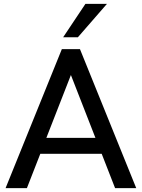

<svg xmlns="http://www.w3.org/2000/svg" viewBox="-20 -973 733 993"><path d="M8.8 0 299.8 -718.8H393.6L684.6 0H575.2L505.9 -177.7H188.5L119.1 0ZM219.7 -259.8H473.6L346.7 -585ZM306.6 -780.3 421.9 -953.1H533.2L382.8 -780.3Z"/></svg>

Font: Min Sans Medium
Style: Regular
Weight: 500
Designer: Jinseong-Kim, NotoSansCJK, Nunito
Foundry: Jinseong-Kim
Version: Version 1.400;Glyphs 3.1.2 (3151)